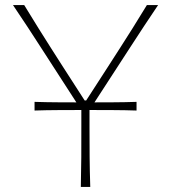

<svg xmlns="http://www.w3.org/2000/svg" viewBox="-20 -733 669 753"><path d="M297 0Q298.5 -61 298.8 -117Q299 -173 299 -238V-301.5H282.5Q246 -301.5 203.8 -301.2Q161.5 -301 115.5 -299.5V-333.5Q161.5 -332 203.2 -331.8Q245 -331.5 279.5 -331.5L138 -550.5Q112.5 -590 88 -627.5Q63.5 -665 31 -713H75Q107.5 -660 131.2 -621.8Q155 -583.5 176.8 -549.5Q198.5 -515.5 225 -474L312 -339H318L402 -469Q430 -512.5 452.8 -548Q475.5 -583.5 499.8 -622Q524 -660.5 556 -713H600Q544 -630 493 -551L350.5 -331.5Q387 -331.5 428.8 -331.8Q470.5 -332 515.5 -333.5V-299.5Q470 -301 427.8 -301.2Q385.5 -301.5 348.5 -301.5H331V-238Q331 -173 331.5 -117Q332 -61 334 0Z"/></svg>

Font: Commissioner Flair Thin
Style: Regular
Weight: 100
Designer: Kostas Bartsokas
Foundry: Kostas Bartsokas
Version: Version 1.000; ttfautohint (v1.8.3)